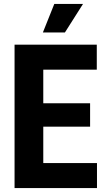

<svg xmlns="http://www.w3.org/2000/svg" viewBox="-20 -956 538 976"><path d="M198 -791H310L402 -936H256ZM54 0H473V-127H200V-312H438V-431H200V-602H472V-729H54Z"/></svg>

Font: Mona Sans SemiCondensed
Style: Bold
Weight: 700
Width: 4
Designer: Deni Anggara
Foundry: GitHub
Version: Version 2.000